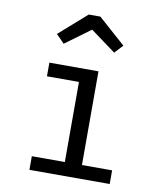

<svg xmlns="http://www.w3.org/2000/svg" viewBox="-87 -858 774 928"><g transform="rotate(10 300.0 -394.5)"><path d="M178 -629 302 -720 426 -629 464 -670 330 -789H273L138 -670ZM367 -527H126V-460H283V-67H121V0H515V-67H367Z"/></g></svg>

Font: FiraMono Nerd Font
Style: Regular
Weight: 400
Designer: Carrois Corporate & Edenspiekermann AG
Foundry: Carrois Corporate GbR & Edenspiekermann AG
Version: Version 003.206;Nerd Fonts 3.3.0